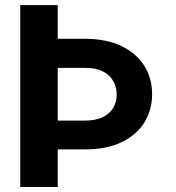

<svg xmlns="http://www.w3.org/2000/svg" viewBox="-20 -748 704 768"><path d="M61 -727.5H210.9V0H61ZM130.9 -592.8H319.3Q406.2 -592.8 466.3 -563.5Q526.4 -534.2 557.4 -484.4Q588.4 -434.6 588.4 -371.6Q588.4 -308.1 557.4 -258.1Q526.4 -208 466.3 -179.2Q406.2 -150.4 319.3 -150.4H130.9V-265.6H319.3Q363.8 -265.6 391.8 -279.8Q419.9 -293.9 433.3 -317.4Q446.8 -340.8 446.8 -369.6Q446.8 -398.9 433.3 -423.3Q419.9 -447.8 391.8 -462.2Q363.8 -476.6 319.3 -476.6H130.9Z"/></svg>

Font: Inter 18pt
Style: Bold
Weight: 700
Designer: Rasmus Andersson
Foundry: rsms
Version: Version 4.001;git-66647c0bb